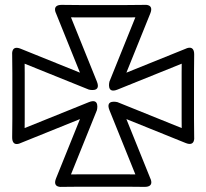

<svg xmlns="http://www.w3.org/2000/svg" viewBox="-20 -739 834 776"><path d="M489.8 -34.4H304.6L266.9 -34.1L371.6 -293.6C371.6 -293.6 385 -344.6 339.1 -326.1L79.6 -221.4L79.9 -258.7V-443.9L79.6 -481.6L339.1 -376.9C339.1 -376.9 390.1 -363.5 371.6 -409.4L266.9 -668.9L304.2 -668.6H489.4L527.1 -668.9L422.4 -409.4C422.4 -409.4 409 -358.4 454.9 -376.9L714.4 -481.6L714.1 -444.3V-259.1L714.4 -221.4L454.9 -326.1C454.9 -326.1 403.9 -339.5 422.4 -293.6L527.1 -34.1ZM489.6 15.6 564.1 16.3C606.3 16.7 587.5 -18.1 587.5 -18.1L490.8 -257.7L730.4 -161C769.6 -145.2 764.8 -184.4 764.8 -184.4L764.1 -259.3V-444L764.8 -518.6C765.2 -560.8 730.4 -542 730.4 -542L490.8 -445.3L587.5 -684.9C603.3 -724.1 564.1 -719.3 564.1 -719.3L489.2 -718.6H304.5L229.9 -719.3C187.7 -719.7 206.5 -684.9 206.5 -684.9L303.2 -445.3L63.6 -542C24.4 -557.8 29.2 -518.6 29.2 -518.6L29.9 -443.7V-259L29.2 -184.4C28.8 -142.2 63.6 -161 63.6 -161L303.2 -257.7L206.5 -18.1C190.7 21.1 229.9 16.3 229.9 16.3L304.8 15.6Z"/></svg>

Font: Stormning Aesir
Style: Light
Weight: 400
Designer: Robert Jablonski, Mew Too
Foundry: Cannot Into Space Fonts
Version: Version 0.90